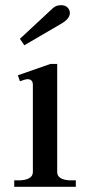

<svg xmlns="http://www.w3.org/2000/svg" viewBox="-20 -722 348 742"><path d="M57 -572 172 -679Q173 -680 185 -691Q197 -702 216 -702Q232 -702 241 -693Q250 -684 250 -672Q250 -649 216 -630L74 -547ZM35 -25H53Q77 -25 92 -33Q107 -41 107 -57V-394Q107 -416 86 -416Q80 -416 70.5 -412.5Q61 -409 57 -408L49 -431L175 -475H201V-57Q201 -41 215.5 -33Q230 -25 254 -25H273V0H35Z"/></svg>

Font: TavirajRegular
Style: Regular
Weight: 400
Designer: Katatrad Team
Foundry: CadsonDemak
Version: Version 1.001